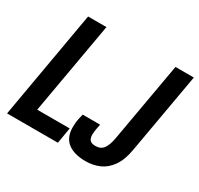

<svg xmlns="http://www.w3.org/2000/svg" viewBox="-148 -868 1098 1060"><g transform="rotate(30 400.5 -337.5)"><path d="M7 0 127 -687H244L141 -101H348L331 0ZM513 12Q440 12 399.5 -19.5Q359 -51 359 -116Q359 -127 360.5 -146Q362 -165 372 -203H483Q476 -169 474.5 -155.5Q473 -142 473 -134Q473 -112 483 -100Q493 -88 519 -88Q553 -88 570 -112Q587 -136 595 -182L684 -687H801L711 -175Q699 -105 670 -64Q641 -23 601 -5.5Q561 12 513 12Z"/></g></svg>

Font: Archivo ExtraCondensed SemiBold
Style: Italic
Weight: 600
Width: 2
Italic angle: -10°
Designer: Hector Gatti
Foundry: Omnibus-Type
Version: Version 2.001